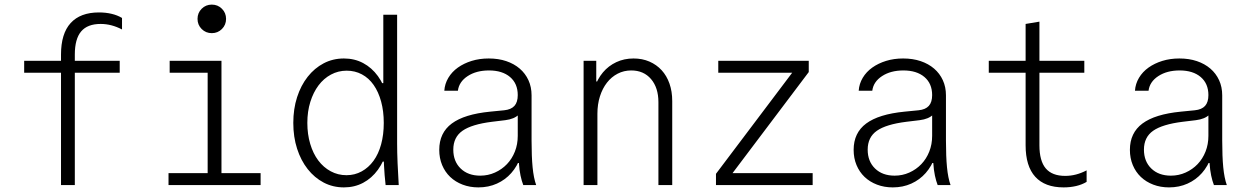

<svg xmlns="http://www.w3.org/2000/svg" viewBox="-20 -804 5440 834"><path d="M245 0H305V-488H500V-540H305V-567Q305 -635 332.5 -667.5Q360 -700 417 -700Q441 -700 464 -694Q487 -688 510 -676V-726Q490 -738 464.5 -744Q439 -750 410 -750Q329 -750 287 -704Q245 -658 245 -567V-540H85V-488H245Z M712 0H1112V-52H942V-540H717V-488H882V-52H712ZM838 -722Q838 -696 856 -678Q874 -660 900 -660Q926 -660 944 -678Q962 -696 962 -722Q962 -748 944 -766Q926 -784 900 -784Q874 -784 856 -766Q838 -748 838 -722Z M1474 10Q1520 10 1557.5 -10Q1595 -30 1621.5 -66.5Q1648 -103 1662.5 -154.5Q1677 -206 1677 -270Q1677 -334 1662.5 -385.5Q1648 -437 1621.5 -473.5Q1595 -510 1557.5 -530Q1520 -550 1474 -550Q1426 -550 1386 -529Q1346 -508 1316.5 -470.5Q1287 -433 1270.5 -382Q1254 -331 1254 -270Q1254 -209 1270.5 -158Q1287 -107 1316.5 -69.5Q1346 -32 1386 -11Q1426 10 1474 10ZM1485 -43Q1448 -43 1416.5 -60Q1385 -77 1362.5 -107Q1340 -137 1327.5 -179Q1315 -221 1315 -270Q1315 -320 1328 -361.5Q1341 -403 1363.5 -433Q1386 -463 1417.5 -480Q1449 -497 1486 -497Q1522 -497 1552 -481Q1582 -465 1603 -435Q1624 -405 1635.5 -363Q1647 -321 1647 -270Q1647 -219 1635.5 -177Q1624 -135 1602.5 -105.5Q1581 -76 1551 -59.5Q1521 -43 1485 -43ZM1655 0H1712Q1709 -48 1707 -95Q1705 -142 1705 -180V-740H1645V-443H1637L1662 -250L1646 -170Q1646 -128 1648 -86Q1650 -44 1655 0ZM1633 -102H1643H1647H1657L1645 -114Z M2229 -391Q2229 -360 2214.5 -344Q2200 -328 2170 -325L2109 -319Q1997 -308 1942.5 -267.5Q1888 -227 1888 -153Q1888 -117 1900.5 -87Q1913 -57 1935.5 -35.5Q1958 -14 1989.5 -2Q2021 10 2058 10Q2102 10 2138.5 -6.5Q2175 -23 2201 -52.5Q2227 -82 2241.5 -123Q2256 -164 2256 -214L2204 -96H2234Q2236 -65 2241 -41.5Q2246 -18 2253 0H2309Q2298 -31 2293.5 -77.5Q2289 -124 2289 -193V-390Q2289 -426 2275.5 -455.5Q2262 -485 2237.5 -506Q2213 -527 2179 -538.5Q2145 -550 2103 -550Q2063 -550 2029 -539.5Q1995 -529 1969 -510.5Q1943 -492 1927.5 -466Q1912 -440 1910 -410H1969Q1974 -449 2011.5 -473.5Q2049 -498 2104 -498Q2162 -498 2195.5 -469.5Q2229 -441 2229 -391ZM2229 -327V-214Q2229 -177 2216.5 -145.5Q2204 -114 2182 -91Q2160 -68 2130 -54.5Q2100 -41 2066 -41Q2013 -41 1981 -72Q1949 -103 1949 -154Q1949 -208 1989 -236Q2029 -264 2117 -275L2175 -282Q2214 -287 2233 -306Q2252 -325 2252 -365Z M2515 0H2575V-310Q2575 -351 2586 -385.5Q2597 -420 2616.5 -445Q2636 -470 2663 -484Q2690 -498 2722 -498Q2776 -498 2808 -460.5Q2840 -423 2840 -360V0H2900V-365Q2900 -407 2888 -441Q2876 -475 2854 -499Q2832 -523 2801 -536.5Q2770 -550 2732 -550Q2691 -550 2657 -534Q2623 -518 2599 -489.5Q2575 -461 2561.5 -420.5Q2548 -380 2548 -330L2578 -450H2570V-540H2515Z M3090 0H3510V-52H3162L3493 -491V-540H3100V-488H3421L3090 -49Z M4029 -391Q4029 -360 4014.5 -344Q4000 -328 3970 -325L3909 -319Q3797 -308 3742.5 -267.5Q3688 -227 3688 -153Q3688 -117 3700.5 -87Q3713 -57 3735.5 -35.5Q3758 -14 3789.5 -2Q3821 10 3858 10Q3902 10 3938.5 -6.5Q3975 -23 4001 -52.5Q4027 -82 4041.5 -123Q4056 -164 4056 -214L4004 -96H4034Q4036 -65 4041 -41.5Q4046 -18 4053 0H4109Q4098 -31 4093.5 -77.5Q4089 -124 4089 -193V-390Q4089 -426 4075.5 -455.5Q4062 -485 4037.5 -506Q4013 -527 3979 -538.5Q3945 -550 3903 -550Q3863 -550 3829 -539.5Q3795 -529 3769 -510.5Q3743 -492 3727.5 -466Q3712 -440 3710 -410H3769Q3774 -449 3811.5 -473.5Q3849 -498 3904 -498Q3962 -498 3995.5 -469.5Q4029 -441 4029 -391ZM4029 -327V-214Q4029 -177 4016.5 -145.5Q4004 -114 3982 -91Q3960 -68 3930 -54.5Q3900 -41 3866 -41Q3813 -41 3781 -72Q3749 -103 3749 -154Q3749 -208 3789 -236Q3829 -264 3917 -275L3975 -282Q4014 -287 4033 -306Q4052 -325 4052 -365Z M4495 -173V-488H4690V-540H4495V-710L4435 -700V-540H4275V-488H4435V-173Q4435 -82 4477 -36Q4519 10 4600 10Q4629 10 4654.5 4Q4680 -2 4700 -14V-64Q4677 -52 4654 -46Q4631 -40 4607 -40Q4550 -40 4522.5 -72.5Q4495 -105 4495 -173Z M5229 -391Q5229 -360 5214.5 -344Q5200 -328 5170 -325L5109 -319Q4997 -308 4942.5 -267.5Q4888 -227 4888 -153Q4888 -117 4900.5 -87Q4913 -57 4935.5 -35.5Q4958 -14 4989.5 -2Q5021 10 5058 10Q5102 10 5138.5 -6.5Q5175 -23 5201 -52.5Q5227 -82 5241.5 -123Q5256 -164 5256 -214L5204 -96H5234Q5236 -65 5241 -41.5Q5246 -18 5253 0H5309Q5298 -31 5293.5 -77.5Q5289 -124 5289 -193V-390Q5289 -426 5275.5 -455.5Q5262 -485 5237.5 -506Q5213 -527 5179 -538.5Q5145 -550 5103 -550Q5063 -550 5029 -539.5Q4995 -529 4969 -510.5Q4943 -492 4927.5 -466Q4912 -440 4910 -410H4969Q4974 -449 5011.5 -473.5Q5049 -498 5104 -498Q5162 -498 5195.5 -469.5Q5229 -441 5229 -391ZM5229 -327V-214Q5229 -177 5216.5 -145.5Q5204 -114 5182 -91Q5160 -68 5130 -54.5Q5100 -41 5066 -41Q5013 -41 4981 -72Q4949 -103 4949 -154Q4949 -208 4989 -236Q5029 -264 5117 -275L5175 -282Q5214 -287 5233 -306Q5252 -325 5252 -365Z"/></svg>

Font: CommitMonoV142 ExtLt
Style: Regular
Weight: 200
Monospace: yes
Designer: Eigil Nikolajsen
Foundry: Eigil Nikolajsen
Version: Version 1.142